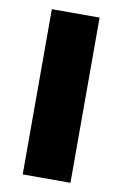

<svg xmlns="http://www.w3.org/2000/svg" viewBox="-74 -653 444 697"><g transform="rotate(10 148.0 -304.5)"><path d="M60 0H236V-609H60Z"/></g></svg>

Font: Noto Sans Hebrew Condensed Black
Style: Regular
Weight: 900
Width: 3
Designer: Monotype Design Team
Foundry: Monotype Imaging Inc.
Version: Version 2.004